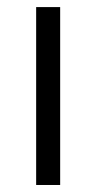

<svg xmlns="http://www.w3.org/2000/svg" viewBox="-20 -527 273 547"><path d="M83 -506.8H151.4V0H83Z"/></svg>

Font: Altinn-DIN
Style: Regular
Weight: 400
Designer: Charles Nix
Foundry: Altinn
Version: Version 2.00